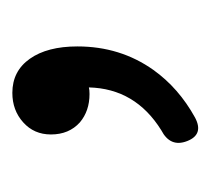

<svg xmlns="http://www.w3.org/2000/svg" viewBox="-35 -129 341 311"><g transform="rotate(-90 135.5 26.5)"><path d="M80.1 117.2Q147.5 75.2 149.4 0Q145.5 1 138.7 1Q111.3 1 92.8 -14.6Q73.2 -32.2 73.2 -61.5Q73.2 -88.9 92.8 -106.4Q112.3 -124 140.6 -124Q175.8 -124 195.8 -95.7Q215.8 -67.4 215.8 -18.6Q215.8 50.8 177.7 104.5Q148.4 145.5 100.6 171.9Q73.2 186.5 62.5 159.2Q51.8 131.8 80.1 117.2Z"/></g></svg>

Font: Bpmf GenSen Rounded R
Style: R
Weight: 400
Foundry: But Ko
Version: Version 1.320